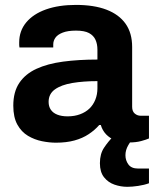

<svg xmlns="http://www.w3.org/2000/svg" viewBox="-20 -558 620 767"><path d="M203.5 12Q177.3 12 147.7 6.1Q118 0.1 91.8 -15.4Q65.6 -31 49.4 -60.2Q33.1 -89.5 33.1 -136Q33.1 -191.1 57.2 -226.9Q81.3 -262.7 125.6 -283.1Q169.9 -303.5 231.9 -311.8Q293.9 -320.1 369.2 -320.1V-359.4Q369.2 -382.2 361.4 -399.2Q353.7 -416.2 335.5 -426Q317.3 -435.7 283.6 -435.7Q250.9 -435.7 230.6 -427.8Q210.2 -419.9 201.5 -407.5Q192.7 -395.2 192.7 -380.3V-368.5H57.7Q56.7 -373.3 56.7 -377.8Q56.7 -382.4 56.7 -388.7Q56.7 -434.6 84.7 -468.4Q112.7 -502.1 163.6 -520.3Q214.6 -538.4 283.4 -538.4Q355.7 -538.4 405.5 -519.3Q455.4 -500.2 481.7 -463.1Q507.9 -426 507.9 -370.3V-131.5Q507.9 -113.1 518.3 -104.4Q528.6 -95.6 542.3 -95.6H575.1V-4.9Q564.7 -0.2 543.9 5.5Q523 11.2 493 11.2Q464 11.2 441.4 2.8Q418.9 -5.6 403.9 -21.3Q388.9 -37.1 382.7 -58.7H376.5Q358.6 -38.1 334.2 -22Q309.9 -5.8 277.6 3.1Q245.3 12 203.5 12ZM250 -93.2Q277.7 -93.2 299.8 -101.5Q322 -109.7 337.2 -124.3Q352.4 -138.9 360.8 -159.8Q369.2 -180.7 369.2 -205.3V-233.9Q313.3 -233.9 269 -226.5Q224.7 -219 199.4 -200.9Q174.2 -182.8 174.2 -151Q174.2 -132.6 183 -119.7Q191.9 -106.7 208.9 -100Q226 -93.2 250 -93.2ZM488.7 188.3Q462.2 188.3 437.1 179.5Q412 170.8 395.6 150.1Q379.1 129.4 379.1 93.9Q379.1 56.9 395.6 32.2Q412.1 7.4 431.5 -12H515.6V-8Q503.8 2.4 492.5 21.9Q481.1 41.4 481.1 62Q481.1 82.7 493 99Q504.8 115.3 531.6 115.3H575.1V174.1Q556 181.1 531.7 184.7Q507.4 188.3 488.7 188.3Z"/></svg>

Font: Archivo SemiBold
Style: Regular
Weight: 600
Designer: Hector Gatti
Foundry: Omnibus-Type
Version: Version 2.001